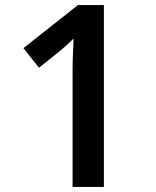

<svg xmlns="http://www.w3.org/2000/svg" viewBox="-20 -734 612 754"><path d="M388 0V-714H286L72 -545L133 -468L213 -532C235 -550 256 -569 269 -583C267 -542 265 -493 265 -449V0Z"/></svg>

Font: Noto Sans New Tai Lue Semibold
Style: Regular
Weight: 600
Designer: Monotype Design Team
Foundry: Monotype Imaging Inc.
Version: Version 2.004